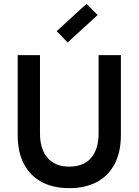

<svg xmlns="http://www.w3.org/2000/svg" viewBox="-20 -968 721 999"><path d="M340 11Q259 11 199 -20Q139 -51 105.5 -113Q72 -175 72 -265V-681H188V-274Q188 -192 227.5 -146.5Q267 -101 340 -101Q415 -101 454 -146.5Q493 -192 493 -274V-681H609V-265Q609 -175 575.5 -113Q542 -51 482 -20Q422 11 340 11ZM332 -747 275 -806 430 -948 488 -890Z"/></svg>

Font: Gabarito Medium
Style: Regular
Weight: 500
Designer: Leandro Assis / Alvaro Franca / Felipe Casaprima
Foundry: Naipe Foundry
Version: Version 1.000